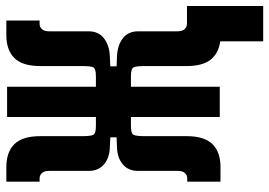

<svg xmlns="http://www.w3.org/2000/svg" viewBox="-146 -590 877 626"><g transform="rotate(-90 293.0 -277.5)"><path d="M13.2 2.4V-106H24.4Q33.7 -106 41 -113.3Q48.3 -120.6 48.3 -137.2V-266.1Q48.3 -297.9 69.1 -315.7Q89.8 -333.5 123.5 -335L157.7 -336.4V-356.9L123.5 -358.4Q89.8 -359.9 69.1 -377.9Q48.3 -396 48.3 -427.2V-556.2Q48.3 -572.8 41 -580.1Q33.7 -587.4 24.4 -587.4H13.2V-695.8H60.5Q109.9 -695.8 135.7 -669.4Q161.6 -643.1 161.6 -585V-448.2Q161.6 -421.4 165.8 -412.6Q169.9 -403.8 194.8 -403.8H224.1V-693.4H322.8V-403.8H356.9Q381.8 -403.8 386 -412.6Q390.1 -421.4 390.1 -448.2V-585Q390.1 -643.1 416 -669.4Q441.9 -695.8 491.2 -695.8H538.6V-587.4H527.3Q518.1 -587.4 510.7 -580.1Q503.4 -572.8 503.4 -556.2V-427.2Q503.4 -396 481.4 -378.2Q459.5 -360.4 423.3 -358.4L389.2 -356.9V-336.4L423.3 -335Q459.5 -333 481.4 -315.4Q503.4 -297.9 503.4 -266.1V-138.2Q503.4 -121.6 510.7 -114.3Q518.1 -106.9 527.3 -106.9H585.9V141.6H470.7V1.5Q431.2 -3.9 410.6 -30.3Q390.1 -56.6 390.1 -108.4V-245.1Q390.1 -272 386 -280.8Q381.8 -289.6 356.9 -289.6H322.8V0H224.1V-289.6H194.8Q169.9 -289.6 165.8 -280.8Q161.6 -272 161.6 -245.1V-108.4Q161.6 -50.3 135.7 -23.9Q109.9 2.4 60.5 2.4Z"/></g></svg>

Font: Cascadia Mono NF SemiBold
Style: Regular
Weight: 600
Monospace: yes
Designer: Aaron Bell
Foundry: Saja Typeworks
Version: Version 2404.023; ttfautohint (v1.8.4)